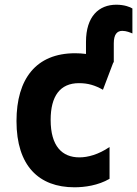

<svg xmlns="http://www.w3.org/2000/svg" viewBox="-20 -785 582 815"><path d="M296 10C340 10 397 2 445 -26V-161C398 -129 353 -117 317 -117C244 -117 195 -164 195 -276C195 -377 235 -432 315 -432C354 -432 383 -423 417 -404L461 -520H463V-601C463 -639 477 -654 499 -654C517 -654 532 -647 542 -643V-749C533 -755 508 -765 474 -765C400 -765 345 -716 345 -607V-556C330 -558 314 -559 299 -559C133 -559 50 -450 50 -271C50 -81 145 10 296 10Z"/></svg>

Font: Noto Sans Mono ExtraCondensed ExtraBold
Style: Regular
Weight: 800
Width: 2
Designer: Monotype Design Team
Foundry: Monotype Imaging Inc.
Version: Version 2.014